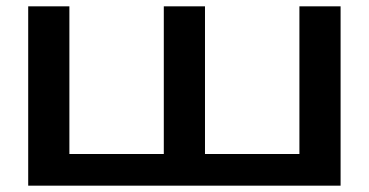

<svg xmlns="http://www.w3.org/2000/svg" viewBox="-20 -586 1164 606"><path d="M69 0V-566H199V-61L159 -100H519L497 -61V-566H627V-61L595 -100H965L925 -61V-566H1055V0Z"/></svg>

Font: Bounded
Style: Regular
Weight: 400
Designer: Vlad Churkin
Version: Version 1.0